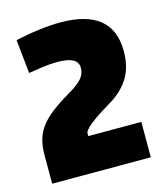

<svg xmlns="http://www.w3.org/2000/svg" viewBox="-89 -923 595 692"><g transform="rotate(-15 208.5 -577.0)"><path d="M21 -408Q21 -439 28 -464Q35 -489 51.5 -511Q68 -533 94.5 -553.5Q121 -574 160 -597Q198 -619 213.5 -636.5Q229 -654 229 -677Q229 -719 153 -719Q126 -719 97 -715Q68 -711 44 -707L31 -833Q76 -843 120 -848.5Q164 -854 199 -854Q394 -854 394 -695Q394 -634 367.5 -593Q341 -552 292 -524Q243 -495 217 -474Q191 -453 191 -443V-432H389V-300H21Z"/></g></svg>

Font: Encode Sans Compressed
Style: Black
Weight: 900
Designer: Pablo Impallari, Andres Torresi
Foundry: Pablo Impallari, Andres Torresi
Version: Version 1.000; ttfautohint (v1.00) -l 8 -r 50 -G 200 -x 14 -